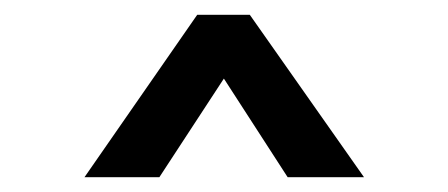

<svg xmlns="http://www.w3.org/2000/svg" viewBox="-20 -734 604 259"><path d="M94 -495 246 -714H317L471 -495H368L282 -628L195 -495Z"/></svg>

Font: Onest Medium
Style: Regular
Weight: 500
Designer: Dmitri Voloshin, Andrey Kudryavtsev
Foundry: Dmitri Voloshin, Andrey Kudryavtsev
Version: Version 1.000;gftools[0.9.33]